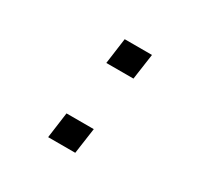

<svg xmlns="http://www.w3.org/2000/svg" viewBox="-115 -654 830 797"><g transform="rotate(30 300.0 -255.5)"><path d="M199 0 215.8 -123.5H346.5L329 0ZM254.2 -387.5 271 -511H401.8L384.2 -387.5Z"/></g></svg>

Font: Chivo Mono Medium
Style: Italic
Weight: 500
Italic angle: -8.05°
Monospace: yes
Designer: Hector Gatti
Foundry: Omnibus-Type
Version: Version 1.008